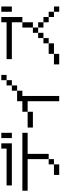

<svg xmlns="http://www.w3.org/2000/svg" viewBox="1021 -1978 957 3040"><g transform="rotate(-90 1500.0 -458.5)"><path d="M750 -916.7V-750H83.3V-833.3H666.7V-916.7ZM0 -500V-583.3H916.7V-500H583.3V-166.7H500V-500ZM916.7 -916.7V-750H833.3V-916.7ZM250 0V-83.3H416.7V0ZM416.7 -83.3V-166.7H500V-83.3Z M1750 -916.7H1833.3V-833.3H1750ZM1000 -416.7V-500H1250V-416.7ZM1666.7 -750V-833.3H1750V-750ZM1666.7 -666.7H1583.3V-750H1666.7ZM1250 -500V-583.3H1416.7V-666.7H1583.3V-583.3H1500V0H1416.7V-500Z M2000 0V-83.3H2166.7V0ZM2750 -916.7V-583.3H2666.7V-750H2083.3V-833.3H2666.7V-916.7ZM2750 -166.7H2666.7V-250H2750ZM2750 -83.3V-166.7H2833.3V-83.3ZM2166.7 -83.3V-166.7H2333.3V-83.3ZM2916.7 -916.7V-750H2833.3V-916.7ZM2916.7 -83.3V0H2833.3V-83.3ZM2333.3 -166.7V-250H2416.7V-166.7ZM2500 -333.3V-416.7H2583.3V-333.3ZM2500 -250H2416.7V-333.3H2500ZM2666.7 -416.7H2583.3V-583.3H2666.7ZM2666.7 -333.3V-250H2583.3V-333.3Z"/></g></svg>

Font: Galmuri11 Regular
Style: Regular
Weight: 400
Designer: Minseo Lee (Quiple)
Version: Version 2.356;hotconv 1.1.0;makeotfexe 2.6.0 DEVELOPMENT